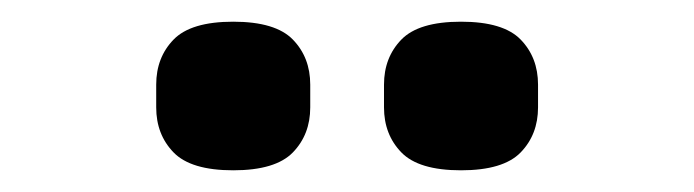

<svg xmlns="http://www.w3.org/2000/svg" viewBox="-20 -762 640 177"><path d="M195 -605Q156 -605 140 -621.5Q124 -638 124 -663V-684Q124 -709 140 -725.5Q156 -742 195 -742Q234 -742 250 -725.5Q266 -709 266 -684V-663Q266 -638 250 -621.5Q234 -605 195 -605ZM405 -605Q366 -605 350 -621.5Q334 -638 334 -663V-684Q334 -709 350 -725.5Q366 -742 405 -742Q444 -742 460 -725.5Q476 -709 476 -684V-663Q476 -638 460 -621.5Q444 -605 405 -605Z"/></svg>

Font: IBM Plex Sans Thai Looped SemiBold
Style: Regular
Weight: 600
Designer: Mike Abbink, Paul van der Laan, Pieter van Rosmalen, Ben Mitchell, Mark Frömberg
Foundry: Bold Monday
Version: Version 1.1